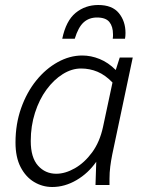

<svg xmlns="http://www.w3.org/2000/svg" viewBox="-20 -740 591 768"><path d="M42 -170Q42 -244 64.5 -307.5Q87 -371 125 -418Q163 -465 211 -491.5Q259 -518 309 -518Q344 -518 378.5 -504Q413 -490 443 -460L459 -510H511L429 -122Q424 -97 421 -73.5Q418 -50 418 -25V0H362L365 -93Q333 -47 286 -19.5Q239 8 189 8Q150 8 116.5 -12Q83 -32 62.5 -71.5Q42 -111 42 -170ZM103 -176Q103 -110 132 -77.5Q161 -45 205 -45Q241 -45 279.5 -67Q318 -89 348.5 -130.5Q379 -172 392 -232L430 -410Q401 -440 370 -453Q339 -466 304 -466Q267 -466 231 -443.5Q195 -421 166 -381.5Q137 -342 120 -289Q103 -236 103 -176ZM482 -608Q482 -602 481.5 -596Q481 -590 480 -585H431Q432 -591 432 -595Q432 -599 432 -603Q432 -634 417.5 -652Q403 -670 368 -670Q336 -670 314.5 -650.5Q293 -631 279 -585H229Q244 -657 282.5 -688.5Q321 -720 373 -720Q429 -720 455.5 -687.5Q482 -655 482 -608Z"/></svg>

Font: Radio Canada Light
Style: Italic
Weight: 300
Italic angle: -12°
Designer: Charles Daoud, Etienne Aubert Bonn, Alexandre Saumier Demers, Jacques Le Bailly
Foundry: Radio-Canada
Version: Version 2.104; ttfautohint (v1.8.4.7-5d5b);gftools[0.9.28.de